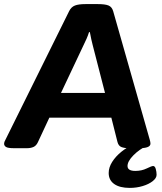

<svg xmlns="http://www.w3.org/2000/svg" viewBox="-35 -722 790 938"><path d="M33 2Q4 2 -5.5 -4Q-15 -10 -15 -20Q-15 -28 -9 -38L303 -668Q313 -688 331 -695Q349 -702 383 -702H443Q479 -702 495.5 -695Q512 -688 518 -667L697 -38Q700 -28 700 -20Q700 2 645 2H595Q573 2 558.5 -3.5Q544 -9 539 -28L509 -147H206L150 -27Q142 -10 128.5 -4Q115 2 97 2ZM373 -501 263 -268H478L418 -501Q415 -513 411 -530Q407 -547 404 -565H400Q395 -549 388 -533Q381 -517 373 -501ZM599 196Q550 196 523 177Q496 158 496 123Q496 96 513 69Q530 42 558.5 19Q587 -4 619 -17L683 -10Q645 8 616.5 37Q588 66 588 89Q588 113 626 113Q657 113 681.5 101Q706 89 713 89Q722 89 726 103.5Q730 118 730 132Q730 148 711 163Q692 178 662 187Q632 196 599 196Z"/></svg>

Font: Asap Expanded Expanded Regular
Style: Bold Italic
Weight: 700
Width: 7
Italic angle: -6°
Designer: Pablo Cosgaya
Foundry: Omnibus-Type
Version: Version 3.001; ttfautohint (v1.8.4.7-5d5b)